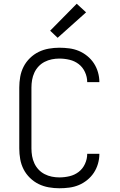

<svg xmlns="http://www.w3.org/2000/svg" viewBox="-20 -998 640 1026"><path d="M297 8Q269 8 240.5 3Q212 -2 186.5 -14.5Q161 -27 140 -47.5Q119 -68 106 -93.5Q93 -119 88 -147.5Q83 -176 83 -205V-530Q83 -559 88 -587.5Q93 -616 106 -641.5Q119 -667 140 -687.5Q161 -708 186.5 -720.5Q212 -733 240.5 -738Q269 -743 297 -743Q324 -743 350.5 -739.5Q377 -736 401 -726Q425 -716 446 -699Q467 -682 481.5 -660Q496 -638 503.5 -612Q511 -586 511 -560Q511 -560 511 -559.5Q511 -559 511 -559H446Q446 -559 446 -559.5Q446 -560 446 -560Q446 -587 434 -613Q422 -639 400.5 -655.5Q379 -672 352 -678.5Q325 -685 297 -685Q277 -685 257 -681Q237 -677 218.5 -667.5Q200 -658 186 -643Q172 -628 163.5 -609.5Q155 -591 151.5 -571Q148 -551 148 -530V-205Q148 -184 151.5 -164Q155 -144 163.5 -125.5Q172 -107 186 -92Q200 -77 218.5 -67.5Q237 -58 257 -54Q277 -50 297 -50Q325 -50 352 -56.5Q379 -63 400.5 -79.5Q422 -96 434 -122Q446 -148 446 -175Q446 -175 446 -175.5Q446 -176 446 -176H511Q511 -176 511 -175.5Q511 -175 511 -175Q511 -149 503.5 -123Q496 -97 481.5 -75Q467 -53 446 -36Q425 -19 401 -9Q377 1 350.5 4.5Q324 8 297 8ZM288 -796 248 -834 390 -978 440 -932Z"/></svg>

Font: Iosevka Aile Custom Light
Style: Regular
Weight: 300
Designer: Belleve Invis
Foundry: Belleve Invis
Version: Version 17.0.2; ttfautohint (v1.8.3)